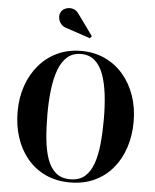

<svg xmlns="http://www.w3.org/2000/svg" viewBox="-64 -1056 903 1120"><g transform="rotate(5 387.0 -496.5)"><path d="M388 10Q308 10 245 -19.2Q182 -48.5 138 -101Q94 -153.5 71 -223.5Q48 -293.5 48 -375Q48 -457 72.2 -527Q96.5 -597 141.5 -649.5Q186.5 -702 249 -731Q311.5 -760 388 -760Q464 -760 526.5 -731Q589 -702 634 -649.5Q679 -597 703.2 -527Q727.5 -457 727.5 -375Q727.5 -293.5 704.5 -223.5Q681.5 -153.5 637.5 -101Q593.5 -48.5 530.5 -19.2Q467.5 10 388 10ZM388 -8.5Q440 -8.5 472.5 -36.2Q505 -64 522.5 -114Q540 -164 546.5 -230.8Q553 -297.5 553 -375Q553 -452.5 545 -519.2Q537 -586 518.8 -636Q500.5 -686 468.5 -714Q436.5 -742 388 -742Q339.5 -742 307.5 -714Q275.5 -686 257 -636Q238.5 -586 230.5 -519.2Q222.5 -452.5 222.5 -375Q222.5 -297.5 229 -230.8Q235.5 -164 253 -114Q270.5 -64 303.2 -36.2Q336 -8.5 388 -8.5ZM430.5 -838 294.5 -884Q270.5 -889.5 257 -906Q243.5 -922.5 241.5 -942.8Q239.5 -963 250 -979Q259.5 -993 278.5 -999.5Q297.5 -1006 318.5 -1000.2Q339.5 -994.5 354.5 -970.5L441 -851Z"/></g></svg>

Font: Bodoni Moda SC 11pt
Style: Bold
Weight: 700
Version: Version 2.005